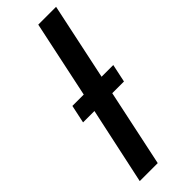

<svg xmlns="http://www.w3.org/2000/svg" viewBox="-254 -780 800 800"><g transform="rotate(-45 145.5 -380.0)"><path d="M24 0H130L202 -340H271L288 -420H219L291 -760H186L114 -420H47L30 -340H97Z"/></g></svg>

Font: Noto Sans Medium
Style: Italic
Weight: 500
Italic angle: -12°
Designer: Monotype Design Team
Foundry: Monotype Imaging Inc.
Version: Version 2.013